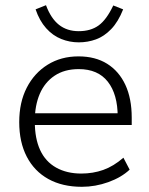

<svg xmlns="http://www.w3.org/2000/svg" viewBox="-20 -711 575 739"><path d="M295 8Q220 8 166 -22Q112 -52 83 -108Q54 -164 54 -241Q54 -317 83 -373.5Q112 -430 163.5 -462Q215 -494 282 -494Q347 -494 392.5 -465.5Q438 -437 462.5 -384.5Q487 -332 487 -258V-230H98V-275H449L433 -262Q433 -348 395 -396.5Q357 -445 283 -445Q228 -445 190 -419.5Q152 -394 133 -349.5Q114 -305 114 -247V-242Q114 -178 134.5 -133.5Q155 -89 196 -66Q237 -43 293 -43Q338 -43 377.5 -57Q417 -71 455 -104L479 -58Q447 -28 397 -10Q347 8 295 8ZM283 -548Q248 -548 215.5 -561Q183 -574 157.5 -602.5Q132 -631 117 -675L157 -691Q176 -640 207 -615.5Q238 -591 283 -591Q329 -591 359.5 -613Q390 -635 416 -690L454 -675Q435 -627 408 -599Q381 -571 349.5 -559.5Q318 -548 283 -548Z"/></svg>

Font: Nunito Sans 12pt Light
Style: Regular
Weight: 300
Designer: Vernon Adams
Foundry: Vernon Adams
Version: Version 3.101;gftools[0.9.27]